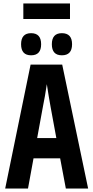

<svg xmlns="http://www.w3.org/2000/svg" viewBox="-20 -1091 540 1111"><path d="M385 -981V-1071H115V-981ZM218 -835Q218 -899 160 -899Q102 -899 102 -835Q102 -771 160 -771Q218 -771 218 -835ZM397 -835Q397 -899 338 -899Q280 -899 280 -835Q280 -771 338 -771Q397 -771 397 -835ZM228 -472Q233 -497 240 -535.5Q247 -574 251 -604Q255 -574 261.5 -537Q268 -500 273 -471L306 -292H195ZM361 0H490L340 -717H157L10 0H142L174 -175H328Z"/></svg>

Font: Noto Sans Mono UI Condensed
Style: Bold
Weight: 700
Width: 3
Designer: Monotype Design team
Foundry: Monotype Imaging Inc.
Version: 1.000